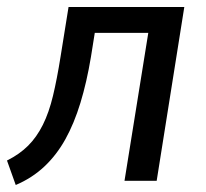

<svg xmlns="http://www.w3.org/2000/svg" viewBox="-21 -517 590 549"><path d="M24 12 -1 -58Q35 -76 59.5 -100.5Q84 -125 101.5 -160Q119 -195 130.5 -243Q142 -291 152 -354L175 -497H506L427 0H335L403 -423H250L239 -354Q227 -282 209 -223Q191 -164 166 -119Q141 -74 106 -41Q71 -8 24 12Z"/></svg>

Font: Nunito Sans 7pt Condensed Medium
Style: Italic
Weight: 500
Width: 3
Italic angle: -9°
Designer: Vernon Adams
Foundry: Vernon Adams
Version: Version 3.101;gftools[0.9.27]